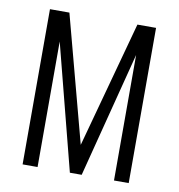

<svg xmlns="http://www.w3.org/2000/svg" viewBox="-70 -656 671 720"><g transform="rotate(10 265.0 -295.5)"><path d="M63 0V-591H137L265 -110L396 -591H467V0H411V-478L288 0H243L120 -478V0Z"/></g></svg>

Font: Alumni Sans
Style: Regular
Weight: 400
Designer: Robert E. Leuschke
Foundry: Robert E. Leuschke
Version: Version 1.018